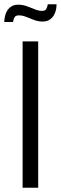

<svg xmlns="http://www.w3.org/2000/svg" viewBox="-35 -880 285 900"><path d="M71 0V-686H144V0ZM-15 -777Q-14 -802 -6.5 -820Q1 -838 15.5 -848Q30 -858 50 -858Q71 -858 90.5 -851Q110 -844 128 -836.5Q146 -829 162 -829Q176 -829 181.5 -837.5Q187 -846 189 -860H230Q230 -836 222 -817.5Q214 -799 199.5 -789Q185 -779 165 -779Q144 -779 124.5 -786.5Q105 -794 87.5 -801Q70 -808 53 -808Q39 -808 33.5 -799.5Q28 -791 26 -777Z"/></svg>

Font: Archivo Condensed Light
Style: Regular
Weight: 300
Width: 3
Designer: Hector Gatti
Foundry: Omnibus-Type
Version: Version 2.001